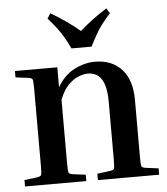

<svg xmlns="http://www.w3.org/2000/svg" viewBox="-53 -792 729 840"><g transform="rotate(-5 311.5 -372.5)"><path d="M612 -28V0H343V-28L398 -35Q414 -37 417 -43.5Q420 -50 420 -84V-336Q420 -405 399.5 -436.5Q379 -468 339 -468Q322 -468 299.5 -459.5Q277 -451 254.5 -429Q232 -407 215 -364V-84Q215 -50 218 -43.5Q221 -37 237 -35L292 -28V0H23V-28L78 -35Q94 -37 97 -43.5Q100 -50 100 -84V-423Q100 -457 97 -463.5Q94 -470 78 -472L23 -479V-507H209V-419Q238 -470 283.5 -493.5Q329 -517 375 -517Q449 -517 492 -470Q535 -423 535 -337V-84Q535 -50 538 -43.5Q541 -37 557 -35ZM459 -723Q435 -696 420 -676Q405 -656 393.5 -635.5Q382 -615 366 -584H278Q263 -615 251 -635.5Q239 -656 224 -676Q209 -696 185 -723L199 -745Q235 -724 268 -701Q301 -678 326 -656Q377 -702 445 -745Z"/></g></svg>

Font: Inria Serif
Style: Bold
Weight: 700
Designer: Black Foundry Team
Foundry: Black Foundry
Version: Version 1.000; ttfautohint (v1.8.3)